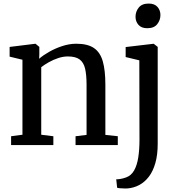

<svg xmlns="http://www.w3.org/2000/svg" viewBox="-20 -813 1005 1076"><path d="M105.8 -57.9V-478.2L33.9 -495.6V-550L176.3 -567.6H179.3L200.4 -550.2V-508.3L199.4 -483.7Q221.1 -503 255.2 -522.4Q289.3 -541.8 329.1 -554.9Q368.9 -567.9 407.7 -567.9Q471 -567.9 506.4 -543.8Q541.7 -519.8 556.1 -469.1Q570.5 -418.4 570.5 -338.5V-57L640.2 -49.6V0H403.4V-49.5L465.1 -57V-337.9Q465.1 -392.7 457 -427.9Q448.9 -463 426.2 -479.9Q403.6 -496.7 360.3 -496.7Q333.8 -496.7 306.2 -487.5Q278.6 -478.4 253.8 -464.4Q229 -450.5 211.1 -436.5V-57.9L279 -49.5V0H42.2V-49.5ZM684.2 -493.3V-549.3L839.5 -567.6H841.5L863.8 -550.2V-7Q863.8 55 850.6 100.9Q837.5 146.9 814 177.5Q790.4 208.1 759.9 224.1Q729.4 240.2 694.8 243Q689.1 243.4 676.5 243.1Q663.9 242.9 651.9 241.9Q639.9 240.9 636.4 239L631.4 191.8Q638.7 192.2 653.8 190Q669 187.8 686.3 181.4Q715.3 171.2 731.7 142Q748.2 112.9 754.9 68.9Q761.7 24.9 761.7 -29.8L760.8 -474.9ZM805 -654.9Q772.4 -654.9 756 -673.8Q739.5 -692.7 739.5 -719Q739.5 -747.8 757.4 -770.4Q775.4 -793 812.6 -793H813.6Q846.3 -793 862.7 -774.1Q879.1 -755.2 879.1 -728.9Q879.1 -700.2 861.1 -677.5Q843.2 -654.9 806 -654.9Z"/></svg>

Font: Merriweather 7pt Light
Style: Regular
Weight: 300
Designer: Eben Sorkin
Foundry: Eben Sorkin
Version: Version 2.200;gftools[0.9.31]